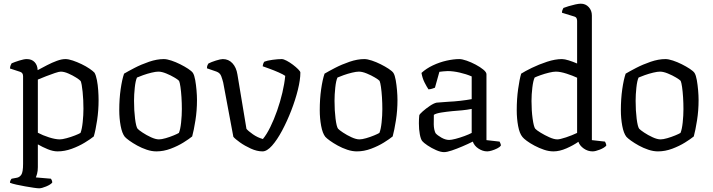

<svg xmlns="http://www.w3.org/2000/svg" viewBox="-20 -820 3860 1040"><path d="M192 200Q183 200 162.5 197Q142 194 116.5 189.5Q91 185 68.5 180Q46 175 34 170Q34 163 37 157Q40 151 43 148L70 143Q85 141 95 127Q105 113 105 68V-407Q105 -426 89 -431L34 -449Q35 -460 37.5 -466Q40 -472 43 -477Q59 -484 84.5 -492Q110 -500 125 -500Q152 -500 167.5 -483.5Q183 -467 184 -440Q208 -453 235 -467Q262 -481 288 -490.5Q314 -500 334 -500Q351 -500 374.5 -492Q398 -484 422 -472.5Q446 -461 465 -448Q484 -435 492 -426Q500 -412 505 -386Q510 -360 512 -330.5Q514 -301 514 -278Q514 -222 506 -168.5Q498 -115 488 -81Q471 -67 439 -47.5Q407 -28 368.5 -14Q330 0 292 0Q267 0 238 -12Q209 -24 185 -38V85Q185 106 181 120.5Q177 135 174 141L256 148Q258 151 260.5 156.5Q263 162 263 169Q254 180 230 190Q206 200 192 200ZM304 -65Q317 -65 341 -71.5Q365 -78 386.5 -86.5Q408 -95 416 -100Q424 -120 428 -158.5Q432 -197 432 -231Q432 -279 427.5 -323Q423 -367 417 -381Q411 -388 392 -400Q373 -412 350 -422Q327 -432 309 -432Q300 -432 277.5 -424.5Q255 -417 229.5 -407Q204 -397 185 -389V-101Q211 -87 245.5 -76Q280 -65 304 -65Z M827 0Q802 0 775 -9Q748 -18 723.5 -31.5Q699 -45 681 -58Q663 -71 656 -79Q641 -98 633.5 -138.5Q626 -179 626 -223Q626 -284 633.5 -336.5Q641 -389 652 -421Q672 -433 708.5 -452Q745 -471 787.5 -485.5Q830 -500 867 -500Q884 -500 908 -492Q932 -484 956 -472Q980 -460 999 -447.5Q1018 -435 1025 -425Q1033 -412 1037.5 -386Q1042 -360 1044.5 -331Q1047 -302 1047 -278Q1047 -221 1038.5 -167.5Q1030 -114 1021 -81Q1004 -67 973.5 -48Q943 -29 904.5 -14.5Q866 0 827 0ZM841 -65Q855 -65 877.5 -71.5Q900 -78 920.5 -86.5Q941 -95 949 -100Q957 -119 961 -156.5Q965 -194 965 -229Q965 -261 963 -293Q961 -325 957.5 -349Q954 -373 950 -382Q945 -388 925 -400Q905 -412 880.5 -422Q856 -432 838 -432Q824 -432 801 -426.5Q778 -421 755.5 -413Q733 -405 722 -400Q714 -383 710 -345Q706 -307 706 -274Q706 -221 711.5 -177.5Q717 -134 725 -123Q731 -116 752 -102Q773 -88 798 -76.5Q823 -65 841 -65Z M1402 0Q1372 0 1339 -15Q1306 -30 1280 -48.5Q1254 -67 1244 -79L1189 -373Q1185 -389 1178.5 -407Q1172 -425 1153 -432L1101 -450Q1101 -460 1104 -467Q1107 -474 1109 -476Q1124 -484 1149.5 -492Q1175 -500 1187 -500Q1218 -500 1239 -477.5Q1260 -455 1266 -417L1315 -122Q1325 -110 1350 -92.5Q1375 -75 1404 -67Q1424 -91 1444 -131.5Q1464 -172 1481 -220.5Q1498 -269 1509.5 -318Q1521 -367 1525 -409Q1514 -417 1489 -428Q1464 -439 1439 -448Q1414 -457 1403 -461Q1405 -478 1412 -486Q1427 -492 1456 -496Q1485 -500 1506 -500Q1516 -500 1533 -491Q1550 -482 1566.5 -469.5Q1583 -457 1595 -445Q1607 -433 1607 -427Q1607 -388 1593.5 -333.5Q1580 -279 1557.5 -221Q1535 -163 1508 -112.5Q1481 -62 1453.5 -31Q1426 0 1402 0Z M1913 0Q1888 0 1861 -9Q1834 -18 1809.5 -31.5Q1785 -45 1767 -58Q1749 -71 1742 -79Q1727 -98 1719.5 -138.5Q1712 -179 1712 -223Q1712 -284 1719.5 -336.5Q1727 -389 1738 -421Q1758 -433 1794.5 -452Q1831 -471 1873.5 -485.5Q1916 -500 1953 -500Q1970 -500 1994 -492Q2018 -484 2042 -472Q2066 -460 2085 -447.5Q2104 -435 2111 -425Q2119 -412 2123.5 -386Q2128 -360 2130.5 -331Q2133 -302 2133 -278Q2133 -221 2124.5 -167.5Q2116 -114 2107 -81Q2090 -67 2059.5 -48Q2029 -29 1990.5 -14.5Q1952 0 1913 0ZM1927 -65Q1941 -65 1963.5 -71.5Q1986 -78 2006.5 -86.5Q2027 -95 2035 -100Q2043 -119 2047 -156.5Q2051 -194 2051 -229Q2051 -261 2049 -293Q2047 -325 2043.5 -349Q2040 -373 2036 -382Q2031 -388 2011 -400Q1991 -412 1966.5 -422Q1942 -432 1924 -432Q1910 -432 1887 -426.5Q1864 -421 1841.5 -413Q1819 -405 1808 -400Q1800 -383 1796 -345Q1792 -307 1792 -274Q1792 -221 1797.5 -177.5Q1803 -134 1811 -123Q1817 -116 1838 -102Q1859 -88 1884 -76.5Q1909 -65 1927 -65Z M2385 4Q2367 4 2342 -7Q2317 -18 2295.5 -32.5Q2274 -47 2267 -56Q2259 -66 2254 -92.5Q2249 -119 2249 -152Q2249 -164 2249.5 -174.5Q2250 -185 2251 -195Q2252 -201 2269.5 -216.5Q2287 -232 2308.5 -246.5Q2330 -261 2345 -264Q2354 -265 2371 -266Q2388 -267 2411 -269Q2438 -270 2473 -274Q2508 -278 2535 -283V-406Q2505 -419 2469.5 -427Q2434 -435 2405 -435Q2393 -435 2381.5 -433.5Q2370 -432 2360 -431L2336 -345Q2332 -344 2323.5 -340.5Q2315 -337 2301 -336Q2292 -349 2280 -372.5Q2268 -396 2263 -425Q2289 -449 2325 -466Q2361 -483 2399 -491.5Q2437 -500 2468 -500Q2483 -500 2507.5 -491.5Q2532 -483 2556.5 -470Q2581 -457 2598 -443Q2615 -429 2615 -418V-61L2686 -53Q2687 -50 2690 -44.5Q2693 -39 2693 -31Q2687 -23 2673 -16Q2659 -9 2644 -4.5Q2629 0 2619 0Q2595 0 2572 -15Q2549 -30 2541 -53Q2515 -40 2484.5 -27Q2454 -14 2427.5 -5Q2401 4 2385 4ZM2413 -62Q2425 -62 2448 -68Q2471 -74 2495.5 -83Q2520 -92 2535 -100V-230Q2509 -225 2483 -222.5Q2457 -220 2430 -218Q2399 -215 2370.5 -210.5Q2342 -206 2330 -198Q2329 -175 2329.5 -146.5Q2330 -118 2339 -99Q2349 -87 2371 -74.5Q2393 -62 2413 -62Z M2978 0Q2953 0 2926.5 -9Q2900 -18 2875.5 -31Q2851 -44 2833.5 -57Q2816 -70 2810 -78Q2794 -97 2786.5 -137.5Q2779 -178 2779 -223Q2779 -284 2786.5 -337.5Q2794 -391 2803 -421Q2823 -434 2861 -452.5Q2899 -471 2943 -485.5Q2987 -500 3024 -500Q3038 -500 3060.5 -493Q3083 -486 3106 -476V-707Q3106 -714 3103 -721Q3100 -728 3089 -731L3024 -751Q3024 -759 3026.5 -765.5Q3029 -772 3032 -777Q3042 -781 3060 -786.5Q3078 -792 3096.5 -796Q3115 -800 3126 -800Q3152 -800 3169 -781.5Q3186 -763 3186 -736V-61L3257 -53Q3258 -51 3261 -44.5Q3264 -38 3264 -31Q3253 -19 3229 -9.5Q3205 0 3190 0Q3164 0 3142 -15.5Q3120 -31 3113 -52Q3086 -33 3048.5 -16.5Q3011 0 2978 0ZM2999 -65Q3013 -65 3046 -76Q3079 -87 3106 -100V-399Q3083 -410 3049 -421Q3015 -432 2991 -432Q2977 -432 2954 -426.5Q2931 -421 2908.5 -413Q2886 -405 2876 -400Q2868 -383 2863.5 -345.5Q2859 -308 2859 -273Q2859 -221 2865 -177.5Q2871 -134 2879 -123Q2886 -115 2908 -101.5Q2930 -88 2955.5 -76.5Q2981 -65 2999 -65Z M3544 0Q3519 0 3492 -9Q3465 -18 3440.5 -31.5Q3416 -45 3398 -58Q3380 -71 3373 -79Q3358 -98 3350.5 -138.5Q3343 -179 3343 -223Q3343 -284 3350.5 -336.5Q3358 -389 3369 -421Q3389 -433 3425.5 -452Q3462 -471 3504.5 -485.5Q3547 -500 3584 -500Q3601 -500 3625 -492Q3649 -484 3673 -472Q3697 -460 3716 -447.5Q3735 -435 3742 -425Q3750 -412 3754.5 -386Q3759 -360 3761.5 -331Q3764 -302 3764 -278Q3764 -221 3755.5 -167.5Q3747 -114 3738 -81Q3721 -67 3690.5 -48Q3660 -29 3621.5 -14.5Q3583 0 3544 0ZM3558 -65Q3572 -65 3594.5 -71.5Q3617 -78 3637.5 -86.5Q3658 -95 3666 -100Q3674 -119 3678 -156.5Q3682 -194 3682 -229Q3682 -261 3680 -293Q3678 -325 3674.5 -349Q3671 -373 3667 -382Q3662 -388 3642 -400Q3622 -412 3597.5 -422Q3573 -432 3555 -432Q3541 -432 3518 -426.5Q3495 -421 3472.5 -413Q3450 -405 3439 -400Q3431 -383 3427 -345Q3423 -307 3423 -274Q3423 -221 3428.5 -177.5Q3434 -134 3442 -123Q3448 -116 3469 -102Q3490 -88 3515 -76.5Q3540 -65 3558 -65Z"/></svg>

Font: Texturina Light
Style: Regular
Weight: 300
Designer: Guillermo Torres Carreño
Foundry: Omnibus-Type
Version: Version 1.002; ttfautohint (v1.8.3)